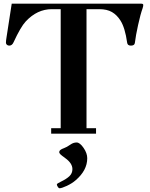

<svg xmlns="http://www.w3.org/2000/svg" viewBox="-20 -713 802 1024"><path d="M283.2 270.5Q283.2 266.1 304.7 255.9Q334.5 241.7 350.3 226.6Q366.2 211.4 366.2 189Q366.2 157.7 328.1 130.4Q309.1 116.7 302.5 110.4Q295.9 104 295.9 97.7Q295.9 85.9 321.3 77.1Q335.4 72.3 356.4 57.6Q371.6 46.9 388.7 46.9Q405.8 46.9 425.5 75.4Q445.3 104 445.3 130.9Q445.3 195.8 382.8 249Q364.3 265.1 336.7 278.1Q309.1 291 297.4 291Q293 291 288.1 283.2Q283.2 275.4 283.2 270.5ZM11.7 -485.4Q11.7 -496.1 14.6 -512.7L42.5 -693.4H732.9Q744.1 -693.4 744.1 -686.5Q744.1 -679.7 740.7 -669.4Q729 -636.7 716.6 -580.3Q704.1 -523.9 699.2 -483.9Q697.3 -469.7 678.2 -469.7Q660.2 -469.7 658.2 -484.9Q647 -565.4 622.1 -604Q603.5 -633.3 577.1 -648.7Q550.8 -664.1 509.3 -664.1H441.4V-29.3H492.2V0H252.9V-29.3H303.7V-664.1H256.3Q178.2 -664.1 117.2 -598.6Q90.3 -569.8 52.2 -487.3Q44.4 -469.7 29.3 -469.7Q22 -469.7 16.8 -474.1Q11.7 -478.5 11.7 -485.4Z"/></svg>

Font: Monomachus
Style: Medium
Weight: 500
Designer: Alexey Kryukov
Version: Version 1.0